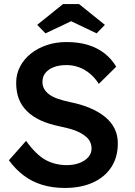

<svg xmlns="http://www.w3.org/2000/svg" viewBox="-20 -920 667 950"><path d="M24 -127 109 -223Q158 -155 205 -129Q252 -103 311 -103Q345 -103 373 -113.5Q401 -124 417 -142.5Q433 -161 433 -185Q433 -202 426.5 -216.5Q420 -231 407 -242.5Q394 -254 375 -264Q356 -274 332 -281Q308 -288 279 -294Q224 -305 183 -323.5Q142 -342 114 -369.5Q86 -397 73 -431.5Q60 -466 60 -510Q60 -554 79.5 -591Q99 -628 133 -655Q167 -682 212 -697Q257 -712 309 -712Q368 -712 414.5 -698Q461 -684 496.5 -656.5Q532 -629 555 -590L469 -505Q449 -536 424 -556.5Q399 -577 370 -587.5Q341 -598 309 -598Q273 -598 246.5 -588Q220 -578 205 -559.5Q190 -541 190 -515Q190 -495 199 -479.5Q208 -464 224.5 -452Q241 -440 267 -431Q293 -422 326 -415Q381 -404 425 -385.5Q469 -367 500 -341.5Q531 -316 547 -283.5Q563 -251 563 -211Q563 -142 530.5 -92.5Q498 -43 439 -16.5Q380 10 301 10Q240 10 189 -5.5Q138 -21 97 -52Q56 -83 24 -127ZM292 -900H371L499 -797L458 -755L332 -815L205 -755L164 -797Z"/></svg>

Font: Our Lexend Medium
Style: Regular
Weight: 500
Designer: Bonnie Shaver-Troup, Thomas Jockin
Foundry: Lexend
Version: Version 1.007